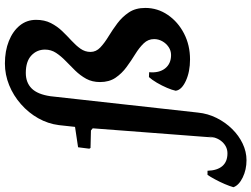

<svg xmlns="http://www.w3.org/2000/svg" viewBox="-276 -641 1024 782"><g transform="rotate(-90 236.0 -250.0)"><path d="M21.4 -398.3 27.2 -444 110.2 -456.4 117.4 -522Q123 -566.6 145.4 -606.3Q167.7 -645.9 202.7 -676.6Q237.6 -707.4 280.2 -724.7Q322.8 -742 368.4 -742Q419.6 -742 459.9 -725.9Q500.2 -709.7 523.2 -681.3Q546.2 -652.9 546.2 -615Q546.2 -580.7 533 -554.8Q519.7 -528.9 500.4 -508.8Q481.1 -488.7 461.5 -470.8Q442 -452.9 428.7 -434.3Q415.5 -415.6 415.5 -393.4Q415.5 -370.7 433.7 -353.5Q452 -336.2 478.8 -320Q505.6 -303.7 531.8 -284.1Q558.1 -264.4 576.4 -237.2Q594.7 -210.1 594.7 -170.4Q594.7 -119.9 566.2 -78.4Q537.8 -36.9 490.5 -12.5Q443.1 12 385.1 12Q334.8 12 297.6 -5.1Q260.4 -22.3 257.4 -46.4Q260.3 -60.9 269.2 -81.7Q278 -102.5 290.1 -123.1Q302.3 -143.7 313.1 -155.4L332.9 -154.5Q329.2 -114 348.3 -89.6Q367.5 -65.3 402.8 -65.3Q420.7 -65.3 435.4 -75.2Q450.1 -85.1 459 -100.9Q467.8 -116.8 467.8 -134.3Q467.8 -158.7 450.3 -176.8Q432.7 -195 406.6 -211.1Q380.5 -227.1 354.2 -246.4Q327.9 -265.6 310.3 -291.5Q292.8 -317.3 292.8 -354.6Q292.8 -386.6 306.2 -411Q319.7 -435.3 339.6 -455.7Q359.4 -476 378.8 -494.6Q398.1 -513.2 411.6 -533.6Q425 -554 425 -578.6Q425 -611.8 401 -634.3Q376.9 -656.9 330 -656.9Q290.5 -656.9 266.6 -632.9Q242.7 -608.9 235.1 -556.4L168.5 43.9Q164.5 84.3 146.6 120.2Q128.6 156.2 101.6 183.5Q74.7 210.9 41.9 226.4Q9.1 242 -25.6 242Q-64.3 242 -96 226.5Q-127.7 210.9 -135.5 188.8Q-131.1 173.2 -122.4 152.9Q-113.7 132.6 -103.3 113.5Q-93 94.4 -85.3 83.2H-68.5Q-67.3 122.9 -49.4 143.6Q-31.5 164.4 2.4 164.4Q29.7 164.4 49.4 142.8Q69 121.2 71.2 84.5Q70.6 87.2 69.5 94Q68.5 100.8 67.6 106.3Q66.8 111.7 66.8 110.3Q66.8 108.9 67.9 95.3Q69 81.7 71.2 50.7Q73.4 19.7 77.8 -34.9L104.4 -384.4L95.6 -391.6L24.4 -393.3Z"/></g></svg>

Font: Alegreya
Style: Italic
Weight: 400
Italic angle: -7°
Designer: Juan Pablo del Peral
Foundry: Huerta Tipografica
Version: Version 2.009